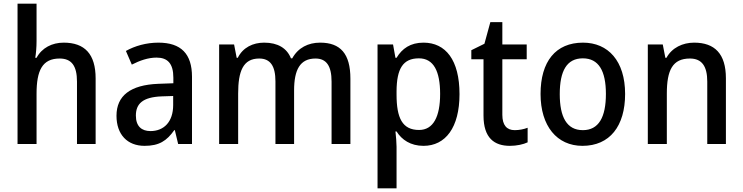

<svg xmlns="http://www.w3.org/2000/svg" viewBox="-20 -780 4025 1040"><path d="M178 -558V-760H75V0H178V-272C178 -398 209 -463 303 -463C368 -463 397 -423 397 -338V0H498V-355C498 -487 439 -549 325 -549C262 -549 207 -521 178 -467H171C175 -490 178 -524 178 -558Z M838 -549C772 -549 710 -531 662 -504L694 -430C737 -452 782 -468 828 -468C887 -468 919 -437 919 -359V-329L837 -326C687 -320 611 -262 611 -153C611 -51 670 10 763 10C842 10 883 -17 924 -75H927L945 0H1020V-364C1020 -488 961 -549 838 -549ZM856 -258 918 -260V-211C918 -119 867 -70 795 -70C747 -70 716 -96 716 -154C716 -218 753 -254 856 -258Z M1714 -549C1650 -549 1595 -522 1563 -464H1556C1534 -519 1485 -549 1411 -549C1350 -549 1296 -523 1268 -467H1262L1248 -539H1167V0H1270V-273C1270 -393 1296 -463 1384 -463C1444 -463 1472 -423 1472 -339V0H1573V-290C1573 -402 1605 -463 1689 -463C1748 -463 1776 -423 1776 -338V0H1878V-354C1878 -489 1824 -549 1714 -549Z M2274 -549C2203 -549 2158 -517 2128 -467H2122L2109 -539H2025V240H2128V15C2128 -8 2125 -41 2122 -68H2128C2156 -23 2204 10 2274 10C2393 10 2469 -89 2469 -270C2469 -455 2394 -549 2274 -549ZM2249 -464C2329 -464 2364 -394 2364 -271C2364 -148 2327 -76 2250 -76C2159 -76 2128 -141 2128 -268V-287C2129 -407 2162 -464 2249 -464Z M2768 -75C2725 -75 2701 -102 2701 -158V-459H2833V-539H2701V-660H2636L2604 -543L2533 -508V-459H2599V-154C2599 -32 2658 10 2742 10C2779 10 2815 2 2838 -9V-88C2818 -80 2792 -75 2768 -75Z M3366 -271C3366 -450 3274 -549 3138 -549C2990 -549 2908 -447 2908 -271C2908 -97 2997 10 3135 10C3283 10 3366 -97 3366 -271ZM3012 -270C3012 -396 3050 -464 3137 -464C3223 -464 3262 -396 3262 -271C3262 -145 3223 -75 3137 -75C3050 -75 3012 -146 3012 -270Z M3740 -549C3678 -549 3620 -522 3590 -467H3584L3570 -539H3489V0H3592V-273C3592 -400 3623 -463 3717 -463C3782 -463 3811 -421 3811 -338V0H3912V-356C3912 -489 3851 -549 3740 -549Z"/></svg>

Font: Noto Sans Arabic SemCond Med
Style: Regular
Weight: 500
Width: 4
Designer: Monotype Design Team, Nadine Chahine, Nizar Qandah and Khaled Hosny
Foundry: Monotype Imaging Inc.
Version: Version 2.012